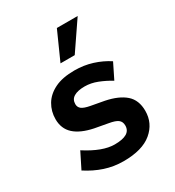

<svg xmlns="http://www.w3.org/2000/svg" viewBox="-171 -799 832 911"><g transform="rotate(-30 245.0 -343.0)"><path d="M239 10Q186 10 137.5 -6Q89 -22 43 -52L86 -138Q131 -109 170 -94.5Q209 -80 242 -80Q286 -80 308 -93Q330 -106 330 -133Q330 -154 316 -165Q302 -176 266 -182L195 -195Q127 -209 92.5 -240.5Q58 -272 58 -324Q58 -367 79 -402.5Q100 -438 142.5 -459Q185 -480 251 -480Q302 -480 348 -465.5Q394 -451 432 -426L391 -343Q358 -363 323.5 -376.5Q289 -390 255 -390Q217 -390 196 -377.5Q175 -365 175 -339Q175 -322 188 -312Q201 -302 234 -296L305 -283Q374 -269 410.5 -237Q447 -205 447 -146Q447 -78 394.5 -34Q342 10 239 10ZM211 -542 280 -696H394L289 -542Z"/></g></svg>

Font: Gantari SemiBold
Style: Regular
Weight: 600
Designer: Anugrah Pasau
Foundry: Lafontype
Version: Version 1.000; ttfautohint (v1.8.3)